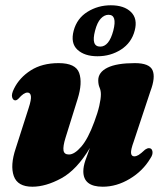

<svg xmlns="http://www.w3.org/2000/svg" viewBox="-20 -697 615 727"><path d="M544 -136Q555 -136 557.2 -124Q559.5 -112 549.5 -97.5Q521 -49.5 471.2 -19.8Q421.5 10 369 10Q295.5 10 295.5 -48.5Q295.5 -67 303.5 -90.2Q311.5 -113.5 320.5 -137Q270.5 -53.5 212 -21.8Q153.5 10 102.5 10Q46.5 10 32.2 -30.5Q18 -71 39.5 -135L88.5 -288Q99 -320 97 -333.2Q95 -346.5 84 -346.5Q70 -346.5 50.5 -324Q43.5 -317 38 -317Q29.5 -317 26 -328.5Q22.5 -340 33 -361Q53.5 -403 96.5 -430.5Q139.5 -458 202 -458Q266.5 -458 279.8 -420.8Q293 -383.5 274 -322.5L228 -175Q218 -142.5 220.5 -127.2Q223 -112 241 -112Q262 -112 287.8 -141.8Q313.5 -171.5 337 -235.5Q350 -270 356 -296.5Q362 -323 362 -340Q362 -354 357 -365.5Q352 -377 352 -393Q352 -423.5 387 -440.8Q422 -458 490.5 -458Q545.5 -458 557.5 -431.2Q569.5 -404.5 549.5 -351.5L486.5 -161.5Q475 -130 476.2 -117.5Q477.5 -105 488.5 -105Q496 -105 504.8 -110.2Q513.5 -115.5 529.5 -130.5Q537.5 -136 544 -136ZM349 -484Q300 -484 273.2 -508.8Q246.5 -533.5 259 -581Q271.5 -627.5 311.2 -652.2Q351 -677 399.5 -677Q450 -677 476 -651.5Q502 -626 490 -581Q478 -535 438.5 -509.5Q399 -484 349 -484ZM391 -641Q375 -641 361.5 -626.5Q348 -612 340 -581Q324 -520.5 359.5 -520.5Q393 -520.5 409 -581Q424.5 -641 391 -641Z"/></svg>

Font: Fraunces 144pt S050 Black
Style: Italic
Weight: 900
Italic angle: -16°
Version: Version 1.000; ttfautohint (v1.8.3)